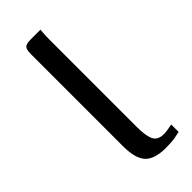

<svg xmlns="http://www.w3.org/2000/svg" viewBox="-177 -534 567 567"><g transform="rotate(-45 106.5 -250.5)"><path d="M144 4Q98 4 78 -16.5Q58 -37 58 -90V-472Q58 -484 60 -491.5Q62 -499 68.5 -502Q75 -505 87 -505H129Q129 -504 128 -492Q127 -480 127 -462V-101Q127 -63 135.5 -46Q144 -29 169 -29Q176 -29 188 -31Q200 -33 204 -34V-3Q198 -2 184.5 1Q171 4 144 4Z"/></g></svg>

Font: Genos
Style: Regular
Weight: 400
Designer: Robert E. Leuschke
Foundry: Robert E. Leuschke
Version: Version 1.010